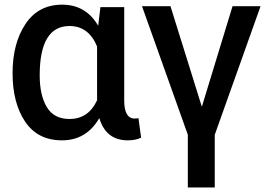

<svg xmlns="http://www.w3.org/2000/svg" viewBox="-20 -581 1176 843"><path d="M411.1 -467.8 420.9 -549.8H525.4V-139.6Q525.4 -60.5 571.3 -60.5Q583 -60.5 587.9 -62.5L599.6 23.4Q576.2 35.2 541 35.2Q445.3 35.2 416 -62.5Q359.4 35.2 252.4 35.2Q145.5 35.2 90.3 -46.9Q35.2 -128.9 35.2 -259.8Q35.2 -390.6 91.8 -475.6Q148.4 -560.5 252.9 -560.5Q357.4 -560.5 411.1 -467.8ZM154.3 -250Q154.3 -163.1 185.5 -110.8Q216.8 -58.6 285.2 -58.6Q368.2 -58.6 406.2 -140.6V-377Q369.1 -466.8 285.2 -466.8Q154.3 -466.8 154.3 -250Z M603.5 -553.7H728.5L866.2 -112.3L1001 -553.7H1124L922.9 10.7V242.2H804.7V10.7Z"/></svg>

Font: GenEi M Gothic v2 Medium
Style: Regular
Weight: 500
Version: Version 2.0